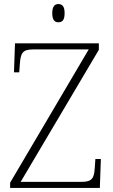

<svg xmlns="http://www.w3.org/2000/svg" viewBox="-20 -928 558 948"><path d="M268 -818C287 -818 299 -828 299 -863C299 -897 287 -908 268 -908C251 -908 238 -897 238 -863C238 -828 251 -818 268 -818ZM30 0H473L478 -143H451L448 -101C445 -49 436 -30 382 -30H82L468 -682V-714H54L49 -571H75L78 -612C82 -665 90 -684 144 -684H418L30 -26Z"/></svg>

Font: Noto Serif Gurmukhi ExtraLight
Style: Regular
Weight: 200
Designer: Vaibhav Singh and the Monotype Design Team
Foundry: Monotype Imaging Inc.
Version: Version 2.004